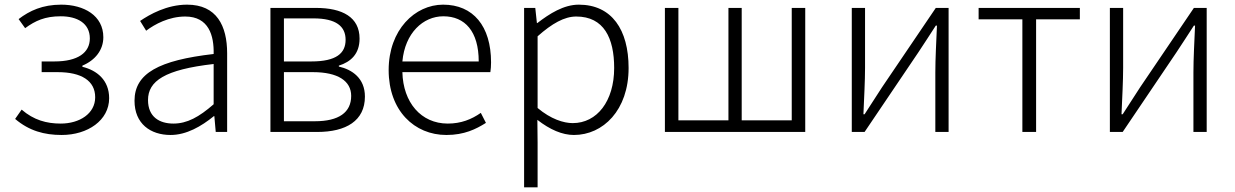

<svg xmlns="http://www.w3.org/2000/svg" viewBox="-20 -567 5305 825"><path d="M245 13C357 13 449 -50 449 -145C449 -223 396 -265 334 -280V-285C389 -308 424 -352 424 -407C424 -500 341 -547 243 -547C163 -547 107 -521 60 -485L88 -446C132 -478 173 -497 241 -497C312 -497 366 -467 366 -402C366 -341 315 -303 214 -303H159V-257H228C330 -257 389 -220 389 -149C389 -79 322 -36 241 -36C180 -36 125 -51 73 -96L45 -56C105 -5 170 13 245 13Z M713 13C781 13 845 -24 899 -68H901L907 0H956V-338C956 -456 911 -547 784 -547C697 -547 623 -505 582 -477L608 -435C645 -463 706 -496 776 -496C877 -496 900 -414 898 -335C663 -308 558 -252 558 -134C558 -35 627 13 713 13ZM725 -36C666 -36 616 -64 616 -137C616 -219 688 -268 898 -292V-119C835 -64 784 -36 725 -36Z M1142 0H1343C1467 0 1548 -48 1548 -152C1548 -231 1493 -268 1436 -281V-285C1487 -301 1525 -335 1525 -401C1525 -493 1452 -533 1337 -533H1142ZM1200 -303V-488H1327C1424 -488 1465 -454 1465 -396C1465 -338 1425 -303 1318 -303ZM1200 -46V-257H1325C1432 -257 1489 -219 1489 -155C1489 -84 1436 -46 1333 -46Z M1898 13C1975 13 2025 -12 2068 -39L2046 -82C2006 -54 1961 -36 1904 -36C1789 -36 1712 -127 1709 -257H2087C2089 -270 2090 -284 2090 -299C2090 -455 2013 -547 1884 -547C1763 -547 1650 -439 1650 -266C1650 -91 1761 13 1898 13ZM1709 -303C1720 -425 1798 -497 1885 -497C1978 -497 2037 -432 2037 -303Z M2232 238H2290V46L2289 -52C2343 -10 2396 13 2446 13C2571 13 2681 -93 2681 -275C2681 -439 2609 -547 2467 -547C2402 -547 2341 -508 2289 -468H2287L2280 -533H2232ZM2441 -38C2402 -38 2347 -55 2290 -103V-411C2352 -466 2405 -496 2456 -496C2575 -496 2619 -403 2619 -275C2619 -132 2545 -38 2441 -38Z M2837 0H3440V-533H3382V-50H3167V-533H3110V-50H2895V-533H2837Z M3640 0H3695L3926 -342C3947 -374 3980 -424 4001 -457H4006C4003 -386 3999 -315 3999 -256V0H4056V-533H4001L3770 -192C3749 -159 3716 -109 3695 -76H3690C3693 -147 3697 -219 3697 -276V-533H3640Z M4373 0H4432V-484H4620V-533H4185V-484H4373Z M4749 0H4804L5035 -342C5056 -374 5089 -424 5110 -457H5115C5112 -386 5108 -315 5108 -256V0H5165V-533H5110L4879 -192C4858 -159 4825 -109 4804 -76H4799C4802 -147 4806 -219 4806 -276V-533H4749Z"/></svg>

Font: Noto Sans CJK JP Light
Style: Regular
Weight: 300
Designer: Ryoko NISHIZUKA (kana & ideographs); Paul D. Hunt (Latin, Greek & Cyrillic); Wenlong ZHANG (bopomofo); Sandoll Communica
Foundry: Adobe Systems Incorporated
Version: Version 1.004;PS 1.004;hotconv 1.0.82;makeotf.lib2.5.63406